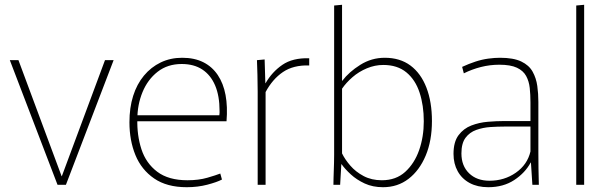

<svg xmlns="http://www.w3.org/2000/svg" viewBox="-20 -771 2541 801"><path d="M21 -520H57L237 -36H238L418 -520H454L255 0H220Z M759 10Q676 10 623 -26.5Q570 -63 545 -124Q520 -185 520 -261Q520 -322 535.5 -371Q551 -420 580.5 -455.5Q610 -491 650.5 -510.5Q691 -530 740 -530Q791 -530 828 -511.5Q865 -493 888.5 -458Q912 -423 921 -374.5Q930 -326 925 -265H541L553 -275Q551 -207 570 -148.5Q589 -90 636 -54.5Q683 -19 762 -19Q809 -19 845 -29.5Q881 -40 899 -47L906 -22Q885 -11 845 -0.5Q805 10 759 10ZM542 -290H895Q896 -295 896 -300.5Q896 -306 896 -308Q896 -371 877.5 -414.5Q859 -458 824 -481Q789 -504 738 -504Q679 -504 637.5 -471.5Q596 -439 574.5 -386.5Q553 -334 553 -274Z M1055 0V-388Q1055 -428 1054 -459Q1053 -490 1052 -520L1084 -523L1087 -424H1088Q1115 -471 1158 -500.5Q1201 -530 1270 -528V-498Q1204 -500 1160.5 -470.5Q1117 -441 1088 -387V0Z M1578 10Q1535 10 1501.5 -5.5Q1468 -21 1443.5 -43.5Q1419 -66 1405 -86H1404L1399 0H1371Q1371 -13 1371.5 -28Q1372 -43 1372.5 -59Q1373 -75 1373.5 -91.5Q1374 -108 1374 -125V-748L1407 -751V-434H1408Q1436 -471 1483 -500.5Q1530 -530 1585 -530Q1649 -530 1692.5 -497.5Q1736 -465 1759 -405.5Q1782 -346 1782 -266Q1782 -184 1756 -122Q1730 -60 1684.5 -25Q1639 10 1578 10ZM1573 -19Q1632 -19 1670.5 -54Q1709 -89 1728.5 -144.5Q1748 -200 1748 -265Q1748 -331 1730.5 -384.5Q1713 -438 1675.5 -469Q1638 -500 1579 -500Q1544 -500 1510.5 -486Q1477 -472 1450.5 -449Q1424 -426 1407 -401V-131Q1419 -106 1441.5 -80Q1464 -54 1497 -36.5Q1530 -19 1573 -19Z M2017 10Q1972 10 1939.5 -7.5Q1907 -25 1889.5 -56.5Q1872 -88 1872 -129Q1872 -179 1893 -207Q1914 -235 1946.5 -247.5Q1979 -260 2015.5 -263Q2052 -266 2083 -266H2193V-344Q2193 -376 2190 -404Q2187 -432 2175 -454Q2163 -476 2136.5 -488.5Q2110 -501 2063 -501Q2024 -501 1986.5 -491.5Q1949 -482 1915 -465L1908 -492Q1936 -505 1963.5 -514Q1991 -523 2017.5 -526.5Q2044 -530 2066 -530Q2122 -530 2154.5 -514.5Q2187 -499 2202 -472Q2217 -445 2221.5 -412.5Q2226 -380 2226 -346V-133Q2226 -105 2226.5 -68Q2227 -31 2228 0H2201L2195 -93H2194Q2171 -50 2125.5 -20Q2080 10 2017 10ZM2022 -17Q2084 -17 2132 -50.5Q2180 -84 2193 -139V-243H2083Q2057 -243 2026 -241Q1995 -239 1967 -229Q1939 -219 1922 -196Q1905 -173 1905 -131Q1905 -79 1937 -48Q1969 -17 2022 -17Z M2384 -748 2417 -751V0H2384Z"/></svg>

Font: Murecho Thin ExtraLight
Style: Regular
Weight: 250
Version: Version 1.010